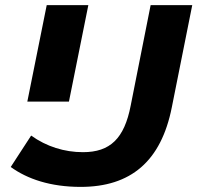

<svg xmlns="http://www.w3.org/2000/svg" viewBox="-20 -720 773 752"><path d="M296 12C492 12 611 -88 653 -300L733 -700H570L492 -307C467 -177 411 -124 305 -124C232 -124 162 -146 102 -189L22 -66C87 -19 177 12 296 12ZM87 -322H250L326 -700H163Z"/></svg>

Font: AWKNG-Font
Style: Bold Italic
Weight: 700
Italic angle: -11.3°
Designer: Awakening Church
Foundry: Awakening Church
Version: Version 1.700;PS 001.700;hotconv 1.0.88;makeotf.lib2.5.64775